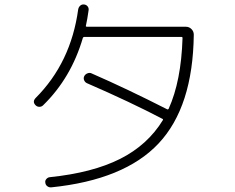

<svg xmlns="http://www.w3.org/2000/svg" viewBox="-20 -803 1040 850"><path d="M170.9 -336.9Q164.1 -330.1 154.3 -330.1Q144.5 -330.1 137.7 -336.9Q122.1 -352.5 137.7 -369.1Q293.9 -525.4 326.2 -761.7Q328.1 -771.5 335 -777.8Q341.8 -784.2 352.1 -783.2Q362.3 -782.2 368.2 -774.4Q374 -766.6 372.1 -756.8Q367.2 -720.7 360.4 -689.5Q358.4 -685.5 364.3 -684.6H802.7Q817.4 -684.6 827.6 -674.3Q837.9 -664.1 837.9 -649.4Q834 -330.1 682.6 -168.5Q531.2 -6.8 207 26.4Q197.3 27.3 189.5 21.5Q181.6 15.6 180.7 5.9Q178.7 -2.9 185.1 -10.3Q191.4 -17.6 200.2 -18.6Q389.6 -38.1 511.7 -99.6Q633.8 -161.1 701.2 -271.5Q703.1 -275.4 698.2 -277.3Q558.6 -350.6 365.2 -434.6Q356.4 -438.5 352.5 -447.8Q348.6 -457 353 -465.8Q357.4 -474.6 367.7 -478.5Q377.9 -482.4 386.7 -477.5Q541 -410.2 719.7 -319.3Q720.7 -318.4 723.1 -318.8Q725.6 -319.3 726.6 -321.3Q782.2 -444.3 788.1 -634.8Q788.1 -639.6 783.2 -639.6H353.5H352.5Q348.6 -639.6 346.7 -634.8Q294.9 -458 170.9 -336.9Z"/></svg>

Font: Rounded-L Mgen+ 1m light
Style: Regular
Weight: 200
Designer: [Source Han Sans]
Ryoko NISHIZUKA  (kana & ideographs); Paul D. Hunt (Latin, Greek & Cyrillic); Wenlong ZHANG  (bopomofo
Version: Version 1.059.20150602